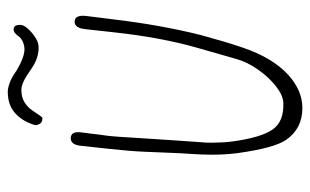

<svg xmlns="http://www.w3.org/2000/svg" viewBox="-172 -609 798 494"><g transform="rotate(-90 227.0 -362.0)"><path d="M196 17Q143 17 114 -25Q93 -56 80 -150Q78 -166 77 -182Q76 -198 76 -215Q76 -242 78 -270Q80 -298 81 -327Q82 -350 83.5 -388Q85 -426 91 -480L99 -554Q102 -579 118 -579Q138 -579 133 -549L124 -478Q122 -459 120 -422Q118 -385 114 -329L108 -242Q107 -234 107 -226.5Q107 -219 107 -211Q107 -186 110 -163Q120 -90 140.5 -60Q161 -30 210 -32Q229 -33 252 -51Q275 -69 294.5 -96.5Q314 -124 322 -152L352 -257Q364 -299 374 -352Q384 -405 391 -469L399 -542Q402 -569 418 -569Q436 -569 433 -540L424 -468Q417 -409 407 -353Q397 -297 384 -245Q377 -220 369 -192Q361 -164 351 -135Q338 -97 320.5 -68Q303 -39 281 -19Q241 17 196 17ZM168 -652Q155 -652 152 -668Q152 -670 152.5 -672Q153 -674 154 -677Q164 -706 184.5 -723.5Q205 -741 238 -741Q247 -741 261 -736Q275 -731 293 -718Q327 -698 348 -698Q355 -698 363.5 -701Q372 -704 379 -711Q389 -726 398 -726Q410 -726 410 -710Q410 -700 400.5 -689.5Q391 -679 379 -671Q367 -663 357 -662Q326 -659 293 -683Q261 -706 243 -706Q224 -706 211 -698Q198 -690 190 -678Q173 -652 171 -652Z"/></g></svg>

Font: Square Peg
Style: Regular
Weight: 400
Designer: Robert E. Leuschke
Foundry: Robert E. Leuschke
Version: Version 1.010; ttfautohint (v1.8.4.7-5d5b)